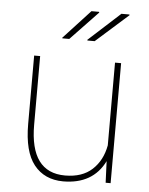

<svg xmlns="http://www.w3.org/2000/svg" viewBox="-53 -788 654 842"><g transform="rotate(5 273.5 -367.0)"><path d="M108.4 -226.1Q108.4 -16.1 262.7 -16.1Q337.9 -16.1 381.8 -56.6Q425.8 -97.2 438 -164.1V-528.3H464.8V0H442.9L439 -94.7Q387.2 10.3 255.9 10.3Q173.8 9.8 127.9 -47.9Q82 -105.5 82 -227.1V-528.3H108.4ZM315.4 -744.1H348.6L350.1 -741.2L229 -614.3H198.7L197.8 -616.7ZM447.3 -744.1H482.4L483.4 -741.2L340.8 -614.3H309.1L308.1 -617.2Z"/></g></svg>

Font: Roboto-Thin
Style: Regular
Weight: 250
Designer: Google
Version: Version 1.100141; 2013; ttfautohint (v0.94.14-c901) -l 8 -r 